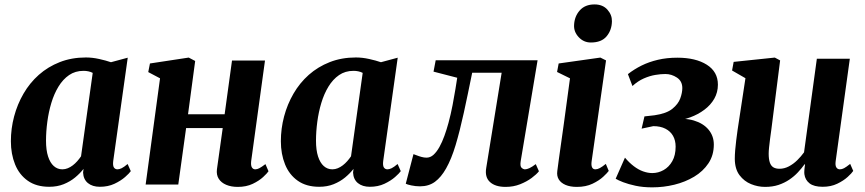

<svg xmlns="http://www.w3.org/2000/svg" viewBox="-20 -814 3814 847"><path d="M479.5 -104Q477 -83.5 482.5 -75.2Q488 -67 498.5 -67Q506.5 -67 516.8 -72Q527 -77 543 -90.5L557 -59Q550.5 -49.5 531.8 -33Q513 -16.5 484.8 -3.2Q456.5 10 420.5 10Q388 10 368 -6.2Q348 -22.5 346.5 -52.5L348.5 -69Q333.5 -49.5 311.5 -31.2Q289.5 -13 261 -1.5Q232.5 10 197 10Q140.5 10 102.8 -16.5Q65 -43 46.5 -88.8Q28 -134.5 28 -191Q28 -246.5 42.2 -300.2Q56.5 -354 83.8 -401Q111 -448 151.2 -483.8Q191.5 -519.5 243.8 -540Q296 -560.5 359 -560.5Q387 -560.5 417.5 -553.8Q448 -547 469.5 -539.5L543.5 -559.5ZM389 -492.5Q380.5 -497 370.2 -499.2Q360 -501.5 348.5 -501.5Q312 -501.5 284.8 -482.8Q257.5 -464 238 -432Q218.5 -400 206.5 -360Q194.5 -320 188.8 -277Q183 -234 183 -193.5Q183 -152 192 -124Q201 -96 217.2 -81.5Q233.5 -67 255 -67Q267.5 -67 279 -71.8Q290.5 -76.5 301 -84.5Q311.5 -92.5 320.8 -103Q330 -113.5 337.5 -124.5Z M1088 -103Q1086 -84 1091.2 -75.5Q1096.5 -67 1106 -67Q1114.5 -67 1123.8 -71.8Q1133 -76.5 1151 -90L1164.5 -58.5Q1158.5 -49.5 1140.8 -33Q1123 -16.5 1094.8 -3Q1066.5 10.5 1029 10.5Q999.5 10.5 977.8 1.2Q956 -8 945 -25.2Q934 -42.5 937 -67L962.5 -249H801L766.5 0H622.5L686 -468.5L634 -496L641.5 -534L812.5 -560L841 -545L809.5 -310H971L1003.5 -547H1149Z M1670.5 -104Q1668 -83.5 1673.5 -75.2Q1679 -67 1689.5 -67Q1697.5 -67 1707.8 -72Q1718 -77 1734 -90.5L1748 -59Q1741.5 -49.5 1722.8 -33Q1704 -16.5 1675.8 -3.2Q1647.5 10 1611.5 10Q1579 10 1559 -6.2Q1539 -22.5 1537.5 -52.5L1539.5 -69Q1524.5 -49.5 1502.5 -31.2Q1480.5 -13 1452 -1.5Q1423.5 10 1388 10Q1331.5 10 1293.8 -16.5Q1256 -43 1237.5 -88.8Q1219 -134.5 1219 -191Q1219 -246.5 1233.2 -300.2Q1247.5 -354 1274.8 -401Q1302 -448 1342.2 -483.8Q1382.5 -519.5 1434.8 -540Q1487 -560.5 1550 -560.5Q1578 -560.5 1608.5 -553.8Q1639 -547 1660.5 -539.5L1734.5 -559.5ZM1580 -492.5Q1571.5 -497 1561.2 -499.2Q1551 -501.5 1539.5 -501.5Q1503 -501.5 1475.8 -482.8Q1448.5 -464 1429 -432Q1409.5 -400 1397.5 -360Q1385.5 -320 1379.8 -277Q1374 -234 1374 -193.5Q1374 -152 1383 -124Q1392 -96 1408.2 -81.5Q1424.5 -67 1446 -67Q1458.5 -67 1470 -71.8Q1481.5 -76.5 1492 -84.5Q1502.5 -92.5 1511.8 -103Q1521 -113.5 1528.5 -124.5Z M2277 -103Q2273.5 -80.5 2281 -73.8Q2288.5 -67 2296 -67Q2304 -67 2315.5 -72.2Q2327 -77.5 2343.5 -90L2357.5 -58.5Q2347 -45 2325.5 -29Q2304 -13 2274.5 -1.2Q2245 10.5 2210.5 10.5Q2165 10.5 2141.5 -11Q2118 -32.5 2125 -73.5L2193 -493H2063Q2043.5 -396.5 2026 -316.2Q2008.5 -236 1990 -174.2Q1971.5 -112.5 1948 -71Q1926 -32 1898.8 -12Q1871.5 8 1833 8Q1813.5 8 1794.8 4Q1776 0 1770 -3.5L1804 -134Q1809 -132.5 1818.2 -128.8Q1827.5 -125 1839.2 -121.8Q1851 -118.5 1861.5 -118.5Q1878.5 -118.5 1892.5 -131.2Q1906.5 -144 1918.5 -165.5Q1930.5 -187 1940.5 -214.8Q1950.5 -242.5 1958.5 -272Q1969 -311 1976.5 -350.2Q1984 -389.5 1989.2 -421.5Q1994.5 -453.5 1997 -471L1892.5 -498L1902 -548H2351.5Z M2525 10.5Q2495.5 10.5 2475 1.8Q2454.5 -7 2445 -22.5Q2435.5 -38 2438.5 -59.5Q2441 -80 2445.2 -110.5Q2449.5 -141 2455 -180.2Q2460.5 -219.5 2467 -265.5Q2473.5 -311.5 2480.2 -362.8Q2487 -414 2494.5 -468.5L2437.5 -496.5L2444.5 -534L2628.5 -560L2653.5 -547.5L2590 -103Q2587.5 -85 2591.8 -76Q2596 -67 2606.5 -67Q2615.5 -67 2626 -72.5Q2636.5 -78 2652.5 -91L2665.5 -60Q2659 -51 2641 -34.2Q2623 -17.5 2593.8 -3.5Q2564.5 10.5 2525 10.5ZM2586.5 -626.5Q2555 -626.5 2533 -650Q2511 -673.5 2512.5 -703Q2514 -741.5 2537.5 -768Q2561 -794.5 2602.5 -794.5Q2639 -794.5 2659.5 -771.5Q2680 -748.5 2679.5 -720.5Q2679 -681.5 2656.2 -654Q2633.5 -626.5 2586.5 -626.5Z M2857.5 12.5Q2816.5 12.5 2784 5.5Q2751.5 -1.5 2729 -10.2Q2706.5 -19 2696 -25.5L2737 -118.5Q2755.5 -96.5 2775.8 -81Q2796 -65.5 2817 -58Q2838 -50.5 2857.5 -50.5Q2884 -50.5 2907.5 -63.8Q2931 -77 2945.8 -103Q2960.5 -129 2960.5 -167Q2960.5 -194.5 2949 -214.8Q2937.5 -235 2915.5 -246.2Q2893.5 -257.5 2862 -257.5L2810.5 -246.5L2823 -300.5L2867.5 -305.5Q2920 -313 2946 -334Q2972 -355 2981 -380Q2990 -405 2990 -425.5Q2990 -456 2966.2 -471.8Q2942.5 -487.5 2915 -487.5Q2895.5 -487.5 2871 -483.5Q2846.5 -479.5 2820.2 -468Q2794 -456.5 2770 -434.5L2750 -487Q2777.5 -508.5 2810.2 -524.8Q2843 -541 2882.2 -550.2Q2921.5 -559.5 2968 -559.5Q3049 -559.5 3098 -528.5Q3147 -497.5 3147 -440.5Q3147 -406.5 3131 -378.5Q3115 -350.5 3087.2 -329.8Q3059.5 -309 3024.5 -296.2Q2989.5 -283.5 2952 -279.5L2942.5 -286Q2998.5 -295 3040.5 -282.5Q3082.5 -270 3105.8 -242Q3129 -214 3129 -176.5Q3129 -129 3105.2 -93.5Q3081.5 -58 3042.2 -34.5Q3003 -11 2955 0.8Q2907 12.5 2857.5 12.5Z M3355 10.5Q3323.5 10.5 3293.2 -1.8Q3263 -14 3242.5 -41Q3222 -68 3221.5 -113Q3221.5 -130 3223.2 -151Q3225 -172 3227.8 -195.2Q3230.5 -218.5 3234 -242Q3237.5 -265.5 3241 -288L3268.5 -469L3209.5 -503L3216.5 -541L3398 -560L3421.5 -547.5L3388.5 -288Q3386 -266.5 3383 -244.5Q3380 -222.5 3377.2 -202Q3374.5 -181.5 3372.8 -164.5Q3371 -147.5 3371 -136Q3371 -112 3376 -97.2Q3381 -82.5 3391.5 -76Q3402 -69.5 3419 -69.5Q3440 -69.5 3460 -80Q3480 -90.5 3497 -107.2Q3514 -124 3527 -142L3583.5 -555H3729L3666.5 -103Q3664 -84 3669.5 -75.5Q3675 -67 3685 -67Q3694 -67 3703.5 -72Q3713 -77 3730.5 -91L3744 -60Q3737.5 -50 3719.5 -33.5Q3701.5 -17 3673.5 -3.5Q3645.5 10 3609.5 10Q3571 10 3551.5 -5Q3532 -20 3528.5 -45.5Q3528 -48.5 3528 -53.5Q3528 -58.5 3528.5 -64.5Q3529 -70.5 3529.8 -76.8Q3530.5 -83 3531.5 -88.5L3529.5 -89.5Q3516.5 -71.5 3500 -53.8Q3483.5 -36 3462 -21.5Q3440.5 -7 3414.2 1.8Q3388 10.5 3355 10.5Z"/></svg>

Font: Merriweather 36pt ExtraBold
Style: Italic
Weight: 800
Italic angle: -7.8°
Version: Version 2.101